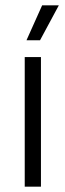

<svg xmlns="http://www.w3.org/2000/svg" viewBox="-20 -702 246 722"><path d="M73 0V-487.5H134V0ZM138.5 -682H201V-681.5L130.5 -550.5H80V-551.5Z"/></svg>

Font: Anek Gujarati Light
Style: Regular
Weight: 300
Designer: Mrunmayee Ghaisas (Gujarati), Yesha Goshar (Latin)
Foundry: Ek Type
Version: Version 1.003